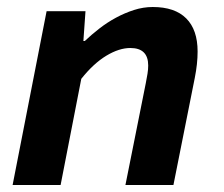

<svg xmlns="http://www.w3.org/2000/svg" viewBox="-20 -528 640 548"><path d="M16 0 113 -496H224L218 -411H222Q241 -429 263.5 -446.5Q286 -464 311 -477.5Q336 -491 362.5 -499.5Q389 -508 416 -508Q479 -508 511.5 -475.5Q544 -443 544 -381Q544 -346 536 -306L475 0H338L396 -290Q399 -305 401 -317.5Q403 -330 403 -341Q403 -391 352 -391Q320 -391 283.5 -369Q247 -347 212 -303L153 0Z"/></svg>

Font: Source Code Pro
Style: Bold Italic
Weight: 700
Italic angle: -11°
Monospace: yes
Designer: Paul D. Hunt, Teo Tuominen
Foundry: Adobe Systems Incorporated
Version: Version 1.050;PS 1.000;hotconv 16.6.51;makeotf.lib2.5.65220